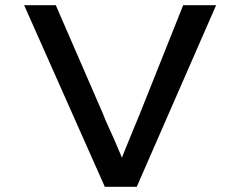

<svg xmlns="http://www.w3.org/2000/svg" viewBox="-20 -720 926 740"><path d="M384 0 73 -700H195L377 -281Q384 -262 396 -236Q408 -210 421 -180.5Q434 -151 445.5 -123Q457 -95 465 -72L435 -71Q444 -99 459 -135.5Q474 -172 489.5 -210Q505 -248 518 -279L686 -700H813L507 0Z"/></svg>

Font: Lexend Peta
Style: Regular
Weight: 400
Designer: Bonnie Shaver-Troup, Thomas Jockin
Foundry: Lexend
Version: Version 1.007